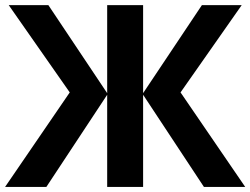

<svg xmlns="http://www.w3.org/2000/svg" viewBox="-20 -734 983 754"><path d="M253.9 -371.1 14.2 -713.9H169.9L400.9 -368.2V-713.9H542V-368.2L772.9 -713.9H929.2L689 -371.1L942.9 0H780.8L542 -361.8V0H400.9V-361.8L162.1 0H0Z"/></svg>

Font: Wonky
Style: Regular
Weight: 400
Designer: Monotype Design Team
Foundry: Monotype Imaging Inc.
Version: Version 3.000